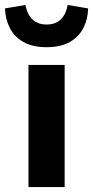

<svg xmlns="http://www.w3.org/2000/svg" viewBox="-51 -760 378 780"><path d="M64.7 0V-496.1H211.6V0ZM138.2 -568.3Q81.5 -568.3 44.4 -589.3Q7.3 -610.4 -11 -646.1Q-29.3 -681.8 -30.8 -725.8L52.6 -739.8Q55.9 -718.2 66.2 -699.9Q76.6 -681.7 94.3 -671Q111.9 -660.4 138.2 -660.4Q164.7 -660.4 182.6 -671Q200.4 -681.7 210.4 -699.9Q220.4 -718.2 223.7 -739.8L307.1 -725.8Q305.9 -681.8 287.6 -646.1Q269.3 -610.4 232.5 -589.3Q195.8 -568.3 138.2 -568.3Z"/></svg>

Font: Mada
Style: Regular
Weight: 400
Designer: Khaled Hosny
Version: Version 1.5